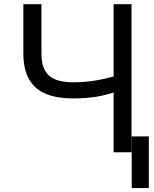

<svg xmlns="http://www.w3.org/2000/svg" viewBox="-20 -748 754 943"><path d="M94.7 -727.5H183.6V-484.4Q183.6 -430.7 202.1 -399.9Q220.7 -369.1 255.4 -356.4Q290 -343.8 336.9 -343.8Q366.2 -343.8 393.8 -345.9Q421.4 -348.1 448 -352.5Q474.6 -356.9 500 -362.8Q525.4 -368.7 549.8 -376V-296.9Q525.9 -289.6 502.7 -283.4Q479.5 -277.3 454.3 -273.2Q429.2 -269 400.6 -266.8Q372.1 -264.6 336.9 -264.6Q261.7 -264.6 207.5 -286.1Q153.3 -307.6 124.3 -356Q95.2 -404.3 94.7 -484.4ZM538.1 -727.5H626V0H538.1ZM710.9 -78.1V175.8H627V-78.1Z"/></svg>

Font: Inter V
Style: 
Weight: 400
Designer: Rasmus Andersson
Foundry: rsms
Version: Version 4.000;git-a3f224843